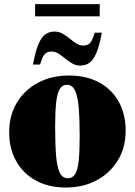

<svg xmlns="http://www.w3.org/2000/svg" viewBox="-20 -864 632 900"><path d="M298 -28.5Q319.5 -28.5 331.8 -47.2Q344 -66 348.8 -109.5Q353.5 -153 353.5 -225.5Q353.5 -305.5 349 -359Q344.5 -412.5 331.8 -439.5Q319 -466.5 294 -466.5Q272.5 -466.5 260.5 -447.5Q248.5 -428.5 243.5 -385.5Q238.5 -342.5 238.5 -269.5Q238.5 -189.5 242.8 -135.8Q247 -82 259.8 -55.2Q272.5 -28.5 298 -28.5ZM289 15Q207.5 15 148 -17.8Q88.5 -50.5 55.8 -108.8Q23 -167 23 -243.5Q23 -322.5 59 -382.5Q95 -442.5 158.2 -476.2Q221.5 -510 303 -510Q385.5 -510 445 -477.5Q504.5 -445 536.8 -386.8Q569 -328.5 569 -251.5Q569 -172.5 532.5 -112.5Q496 -52.5 433 -18.8Q370 15 289 15ZM457.5 -711Q445.5 -647.5 431 -614.2Q416.5 -581 398.2 -568.8Q380 -556.5 355.5 -556.5Q336 -556.5 318.8 -566.5Q301.5 -576.5 285.8 -589.5Q270 -602.5 254.5 -612.5Q239 -622.5 222.5 -622.5Q209 -622.5 199.2 -617.5Q189.5 -612.5 182.2 -599.2Q175 -586 168 -561.5H134.5Q146.5 -625.5 161 -658.8Q175.5 -692 194 -704Q212.5 -716 236.5 -716Q256 -716 273.2 -706.2Q290.5 -696.5 306.2 -683.5Q322 -670.5 337.5 -660.5Q353 -650.5 369.5 -650.5Q383.5 -650.5 393 -655.5Q402.5 -660.5 409.8 -673.8Q417 -687 424 -711ZM144.5 -787.5V-844.5H447.5V-787.5Z"/></svg>

Font: Newsreader 60pt ExtraBold
Style: Regular
Weight: 800
Designer: Hugues Gentile
Foundry: Production Type
Version: Version 1.003